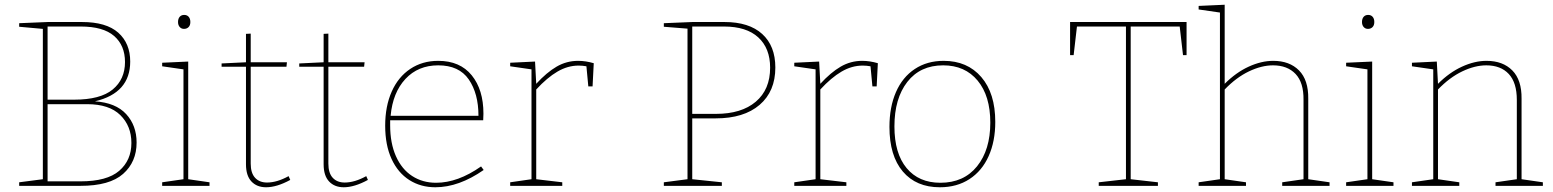

<svg xmlns="http://www.w3.org/2000/svg" viewBox="-20 -785 6561 811"><path d="M557 -183Q557 -101 500 -50.5Q443 0 320 0H61V-15L161 -28V-663L61 -672V-687L182 -692H326Q429 -692 479.5 -647Q530 -602 530 -525Q530 -392 381 -357Q469 -351 513 -303Q557 -255 557 -183ZM181 -673V-364H293Q404 -364 456 -407Q508 -450 508 -523Q508 -593 462 -633Q416 -673 321 -673ZM320 -19Q432 -19 483.5 -63.5Q535 -108 535 -181Q535 -253 488 -299Q441 -345 348 -345H181V-19Z M775 -525V-28L865 -15V0H665V-15L755 -28V-492L665 -505V-520ZM732 -692Q732 -706 739 -714Q746 -722 758 -722Q770 -722 777 -714Q784 -706 784 -692Q784 -678 776.5 -670.5Q769 -663 757 -663Q746 -663 739 -671Q732 -679 732 -692Z M1206 -25Q1149 6 1104 6Q1065 6 1042 -18.5Q1019 -43 1019 -91V-503H916V-517L1019 -522V-642L1039 -643V-522H1192L1190 -503H1039V-94Q1039 -54 1057.5 -34Q1076 -14 1108 -14Q1150 -14 1199 -41Z M1534 -25Q1477 6 1432 6Q1393 6 1370 -18.5Q1347 -43 1347 -91V-503H1244V-517L1347 -522V-642L1367 -643V-522H1520L1518 -503H1367V-94Q1367 -54 1385.5 -34Q1404 -14 1436 -14Q1478 -14 1527 -41Z M2023 -67Q1918 6 1819 6Q1757 6 1709 -24.5Q1661 -55 1634 -113.5Q1607 -172 1607 -254Q1607 -336 1634.5 -398Q1662 -460 1713 -494Q1764 -528 1831 -528Q1923 -528 1972.5 -467Q2022 -406 2022 -305L2021 -277H1628V-256Q1628 -180 1652.5 -125Q1677 -70 1721 -41.5Q1765 -13 1822 -13Q1914 -13 2012 -82ZM1630 -296H2001Q2001 -390 1960 -449.5Q1919 -509 1831 -509Q1746 -509 1692.5 -451.5Q1639 -394 1630 -296Z M2488 -518 2483 -420H2465L2457 -505Q2440 -508 2424 -508Q2378 -508 2334.5 -482.5Q2291 -457 2245 -407V-28L2355 -15V0H2135V-15L2225 -28V-492L2135 -505V-520L2240 -525L2245 -431Q2289 -479 2331 -503.5Q2373 -528 2422 -528Q2454 -528 2488 -518Z M2904 -285V-28L3029 -15V0H2784V-15L2884 -28V-664L2784 -672V-687L2905 -692H3040Q3144 -692 3199.5 -641.5Q3255 -591 3255 -500Q3255 -399 3188.5 -342Q3122 -285 3003 -285ZM2904 -673V-304H3004Q3112 -304 3172.5 -355.5Q3233 -407 3233 -499Q3233 -581 3183 -627Q3133 -673 3038 -673Z M3688 -518 3683 -420H3665L3657 -505Q3640 -508 3624 -508Q3578 -508 3534.5 -482.5Q3491 -457 3445 -407V-28L3555 -15V0H3335V-15L3425 -28V-492L3335 -505V-520L3440 -525L3445 -431Q3489 -479 3531 -503.5Q3573 -528 3622 -528Q3654 -528 3688 -518Z M4184 -270Q4184 -188 4156 -125.5Q4128 -63 4075 -28.5Q4022 6 3950 6Q3850 6 3793.5 -60.5Q3737 -127 3737 -249Q3737 -333 3764.5 -396Q3792 -459 3844 -493.5Q3896 -528 3966 -528Q4066 -528 4125 -459.5Q4184 -391 4184 -270ZM3758 -251Q3758 -137 3809.5 -75Q3861 -13 3952 -13Q4051 -13 4107 -82.5Q4163 -152 4163 -267Q4163 -380 4109.5 -444.5Q4056 -509 3964 -509Q3867 -509 3812.5 -439Q3758 -369 3758 -251Z M4500 -552V-692H4992V-552H4977L4963 -673H4756V-28L4871 -15V0H4621V-15L4736 -28V-673H4529L4515 -552Z M5506 -28 5596 -15V0H5396V-15L5486 -28V-363Q5487 -436 5452.5 -472.5Q5418 -509 5357 -509Q5309 -509 5255.5 -483.5Q5202 -458 5153 -407V-28L5243 -15V0H5043V-15L5133 -28V-732L5043 -745V-760L5153 -765V-431Q5201 -479 5254.5 -503.5Q5308 -528 5358 -528Q5427 -528 5467 -487.5Q5507 -447 5506 -368Z M5776 -525V-28L5866 -15V0H5666V-15L5756 -28V-492L5666 -505V-520ZM5733 -692Q5733 -706 5740 -714Q5747 -722 5759 -722Q5771 -722 5778 -714Q5785 -706 5785 -692Q5785 -678 5777.5 -670.5Q5770 -663 5758 -663Q5747 -663 5740 -671Q5733 -679 5733 -692Z M6407 -28 6497 -15V0H6297V-15L6387 -28V-363Q6387 -436 6353 -472.5Q6319 -509 6258 -509Q6210 -509 6156.5 -483.5Q6103 -458 6054 -407V-28L6144 -15V0H5944V-15L6034 -28V-492L5944 -505V-520L6049 -525L6054 -431Q6102 -479 6155.5 -503.5Q6209 -528 6259 -528Q6328 -528 6368 -487.5Q6408 -447 6407 -368Z"/></svg>

Font: Bitter Pro Thin
Style: Regular
Weight: 250
Designer: Sol Matas, and Bitter project Authors
Foundry: Sol Matas
Version: Version 1.010